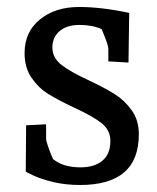

<svg xmlns="http://www.w3.org/2000/svg" viewBox="-20 -523 453 553"><path d="M112.8 -124Q112.8 -117.2 118.9 -99.6Q125 -82 132.8 -64.9Q161.6 -41 211.9 -41Q252 -41 274.9 -60.1Q297.9 -79.1 297.9 -117.2Q297.9 -147.9 272.9 -168Q248 -188 193.8 -212.9Q147 -234.9 118.9 -252.4Q90.8 -270 70.8 -299.1Q50.8 -328.1 50.8 -370.1Q50.8 -431.2 95 -467Q139.2 -502.9 208 -502.9Q272 -502.9 352.1 -485.8L350.1 -342.8L292 -346.2V-381.8Q292 -390.6 283.4 -412.8Q274.9 -435.1 272.9 -439Q246.1 -451.2 209 -451.2Q172.9 -451.2 151.9 -433.6Q130.9 -416 130.9 -386.2Q130.9 -356.4 157 -336.2Q183.1 -315.9 234.9 -292Q281.7 -270 310.3 -252Q338.9 -233.9 359.4 -205.3Q379.9 -176.8 379.9 -136.2Q379.9 9.8 210.9 9.8Q168.9 9.8 134 1.5Q99.1 -6.8 76.7 -17.3Q54.2 -27.8 54.2 -28.8L55.2 -162.1L112.8 -165Z"/></svg>

Font: Sura
Style: Regular
Weight: 400
Designer: Carolina Giovagnoli
Foundry: Huerta Tipografica
Version: Version 1.003;PS 001.002;hotconv 1.0.70;makeotf.lib2.5.58329